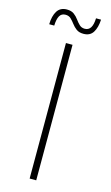

<svg xmlns="http://www.w3.org/2000/svg" viewBox="-131 -910 552 958"><g transform="rotate(15 145.0 -431.5)"><path d="M128 0V-700H162V0ZM200 -767Q177 -767 163 -777.5Q149 -788 139 -801.5Q129 -815 118 -825.5Q107 -836 90 -836Q69 -836 59.5 -819Q50 -802 49 -769H23Q24 -812 40 -837.5Q56 -863 90 -863Q113 -863 127 -852.5Q141 -842 151 -828Q161 -814 172 -803.5Q183 -793 200 -793Q239 -793 241 -858H267Q265 -817 249.5 -792Q234 -767 200 -767Z"/></g></svg>

Font: Montserrat ExtraLight
Style: Regular
Weight: 200
Designer: Julieta Ulanovsky
Foundry: Julieta Ulanovsky
Version: Version 9.000; ttfautohint (v1.8.4.7-5d5b)